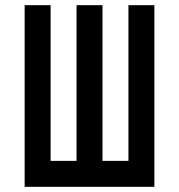

<svg xmlns="http://www.w3.org/2000/svg" viewBox="-20 -720 690 740"><path d="M75 -700H175V-100H275V-700H375V-100H475V-700H575V0H75Z"/></svg>

Font: Monoikos Medium
Style: Regular
Weight: 500
Designer: Brian Krent
Version: Version 0.088